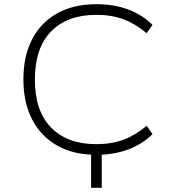

<svg xmlns="http://www.w3.org/2000/svg" viewBox="-20 -733 825 919"><path d="M416 166V-14H467V166ZM441 8Q333 8 255 -35.5Q177 -79 134.5 -160Q92 -241 92 -353Q92 -465 134 -545.5Q176 -626 254.5 -669.5Q333 -713 442 -713Q525 -713 592.5 -688Q660 -663 710 -614L682 -574Q629 -619 571.5 -640.5Q514 -662 441 -662Q303 -662 225 -583Q147 -504 147 -352Q147 -201 225 -122Q303 -43 441 -43Q514 -43 571.5 -64.5Q629 -86 682 -131L710 -91Q660 -42 592 -17Q524 8 441 8Z"/></svg>

Font: Nunito Sans 7pt SemiExpanded ExtraLight
Style: Regular
Weight: 250
Width: 6
Designer: Vernon Adams
Foundry: Vernon Adams
Version: Version 3.101;gftools[0.9.27]